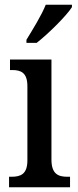

<svg xmlns="http://www.w3.org/2000/svg" viewBox="-20 -786 326 806"><path d="M91 -619V-606H134C185 -646 260 -721 282 -756V-766H172C154 -721 119 -665 91 -619ZM18 0H274V-44H263C225 -44 196 -55 196 -116V-536H22V-492H31C68 -492 95 -481 95 -424V-113C95 -54 66 -44 28 -44H18Z"/></svg>

Font: Noto Serif Bengali Condensed Medium
Style: Regular
Weight: 500
Width: 3
Designer: Juan Bruce, Universal Thirst, Indian Type Foundry and the Monotype Design Team.
Foundry: Monotype Imaging Inc.
Version: Version 2.003